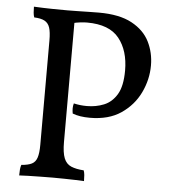

<svg xmlns="http://www.w3.org/2000/svg" viewBox="-50 -725 682 773"><g transform="rotate(5 290.5 -338.0)"><path d="M56 3Q56 -11 57 -21.5Q58 -32 61 -40Q88 -42 103 -49.5Q118 -57 124 -75.5Q130 -94 130 -127V-549Q130 -583 124 -601Q118 -619 103 -627Q88 -635 61 -636Q58 -644 57 -655Q56 -666 56 -679Q95 -677 131.5 -676.5Q168 -676 192 -676Q206 -676 231.5 -676.5Q257 -677 282 -677.5Q307 -678 319 -678Q402 -678 452 -651Q502 -624 524 -580Q546 -536 546 -484Q546 -427 520.5 -374Q495 -321 445 -287Q395 -253 319 -253Q277 -253 249 -264Q247 -275 247 -285Q247 -295 250 -305Q263 -302 276 -300.5Q289 -299 303 -299Q340 -299 372 -312Q404 -325 424 -358.5Q444 -392 444 -455Q444 -535 404.5 -584.5Q365 -634 275 -634Q264 -634 249.5 -632.5Q235 -631 209 -625L224 -640V-147Q224 -104 233 -81.5Q242 -59 262 -50.5Q282 -42 313 -40Q316 -32 317 -21.5Q318 -11 318 3Q303 2 282.5 1.5Q262 1 239 0.5Q216 0 192 0Q169 0 142 0.5Q115 1 92 1.5Q69 2 56 3Z"/></g></svg>

Font: Vollkorn
Style: Regular
Weight: 400
Designer: Friedrich Althausen
Foundry: Friedrich Althausen
Version: Version 5.001